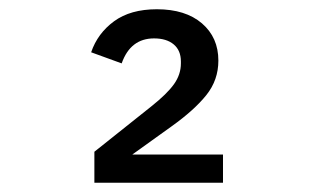

<svg xmlns="http://www.w3.org/2000/svg" viewBox="-20 -724 680 415"><path d="M462 -329H184V-396L307 -494Q341 -521 356 -542Q371 -563 371 -587V-591Q371 -615 355.5 -628Q340 -641 313 -641Q262 -641 243 -587L177 -611Q191 -652 226.5 -678Q262 -704 319 -704Q381 -704 416.5 -673.5Q452 -643 452 -593Q452 -551 426 -518.5Q400 -486 351 -451L266 -390H462Z"/></svg>

Font: Writer Medium
Style: Regular
Weight: 500
Monospace: yes
Designer: Mike Abbink, Paul van der Laan, Pieter van Rosmalen
Foundry: Bold Monday
Version: Version 2.001 2020